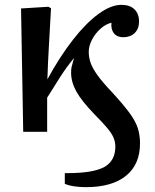

<svg xmlns="http://www.w3.org/2000/svg" viewBox="-20 -545 639 794"><path d="M335 229Q311 229 287 225.5Q263 222 248 215V171H257Q366 171 411.5 145.5Q457 120 457 61Q457 43 450 25.5Q443 8 424 -15Q405 -38 370 -73Q317 -128 295.5 -167Q274 -206 274 -245Q274 -259 276 -267.5Q278 -276 286 -305Q256 -269 228.5 -226Q201 -183 175 -141V0H76L67 -510L180 -517L191 -511Q186 -418 182 -351Q178 -284 176 -217Q228 -312 282 -381Q336 -450 387.5 -487.5Q439 -525 482 -525Q517 -525 536 -506.5Q555 -488 555 -456Q555 -426 537 -408.5Q519 -391 490 -391Q464 -391 451 -407.5Q438 -424 441 -451Q418 -446 396 -426.5Q374 -407 360.5 -381Q347 -355 347 -331Q347 -307 355 -284.5Q363 -262 383.5 -233.5Q404 -205 442 -165Q489 -114 514.5 -79.5Q540 -45 549.5 -16Q559 13 559 48Q559 135 501 182Q443 229 335 229Z"/></svg>

Font: Literata 36pt Medium
Style: Regular
Weight: 500
Designer: Latin by Veronika Burian and Jose Scaglione. Greek by Irene Vlachou. Cyrillic by Vera Evstafieva.
Foundry: TypeTogether
Version: Version 3.002